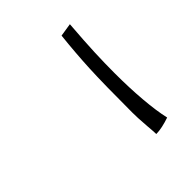

<svg xmlns="http://www.w3.org/2000/svg" viewBox="-189 -729 963 963"><g transform="rotate(-45 293.0 -247.0)"><path d="M440 -262Q440 -158 447.5 -69Q455 20 469 81Q443 90 417.5 95.5Q392 101 372 101Q372 91 371 78.5Q370 66 368 41Q365 1 364 -20Q363 -41 363 -60Q363 -265 368 -368.5Q373 -472 385 -584L455 -595Q446 -479 443 -406Q440 -333 440 -262Z"/></g></svg>

Font: Atma Medium
Style: Regular
Weight: 500
Designer: Gregori Vincens, Jeremie Hornus, Riccardo Olocco, Yoann Minet.
Foundry: black foundry
Version: Version 1.101;PS 1.100;hotconv 1.0.86;makeotf.lib2.5.63406